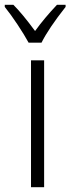

<svg xmlns="http://www.w3.org/2000/svg" viewBox="-56 -785 295 805"><path d="M74 0V-532H129V0ZM219 -756Q148 -666 118 -606H64Q46 -639 17.5 -682Q-11 -725 -36 -756V-765H0Q38 -727 91 -655Q130 -709 183 -765H219Z"/></svg>

Font: Noto Sans Display Light Narrow
Style: Regular
Weight: 300
Width: 4
Designer: Monotype Design team
Foundry: Monotype Imaging Inc.
Version: Version 1.000